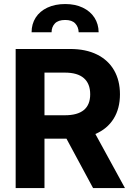

<svg xmlns="http://www.w3.org/2000/svg" viewBox="-20 -956 672 976"><path d="M59.6 -707H336.9Q416.5 -707 473.4 -678.7Q530.3 -650.4 560.1 -598.4Q589.8 -546.4 589.8 -476.6Q589.8 -404.3 557.6 -352.5Q525.4 -300.8 464.8 -274.9L615.2 0H453.1L317.9 -251H206.1V0H59.6ZM309.6 -370.1Q438.5 -370.1 438.5 -476.6Q438.5 -530.8 406.2 -558.8Q374 -586.9 309.6 -586.9H206.1V-370.1ZM311.5 -935.5Q362.3 -935.5 400.6 -917.2Q439 -898.9 460 -866.5Q481 -834 481.4 -792H379.9Q378.9 -819.3 362.3 -836.9Q345.7 -854.5 311.5 -854.5Q275.9 -854.5 259 -836.7Q242.2 -818.8 242.2 -792H140.6Q140.6 -834 161.4 -866.5Q182.1 -898.9 220.9 -917.2Q259.8 -935.5 311.5 -935.5Z"/></svg>

Font: Pretendard GOV
Style: Bold
Weight: 700
Designer: Base glyphs from Inter by Rasmus Andersson; Hangeul glyphs from Noto Sans CJK(Source Han Sans) by Jang Soo-young and Kan
Foundry: Kil Hyung-jin
Version: Version 1.309